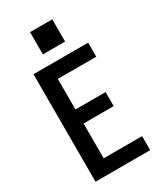

<svg xmlns="http://www.w3.org/2000/svg" viewBox="-234 -1049 968 1137"><g transform="rotate(-30 250.0 -480.5)"><path d="M67 0V-735H441V-639H178V-430H384V-334H178V-96H441V0ZM326 -809H174V-961H326Z"/></g></svg>

Font: Iosevka SS04
Style: Bold
Weight: 700
Monospace: yes
Designer: Belleve Invis
Foundry: Belleve Invis
Version: Version 19.0.0; ttfautohint (v1.8.4)